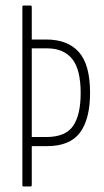

<svg xmlns="http://www.w3.org/2000/svg" viewBox="-20 -675 375 695"><path d="M65 0Q61 0 61 -5V-650Q61 -655 65 -655H90Q95 -655 95 -650V-532H147Q225 -532 265.5 -486.5Q306 -441 306 -339Q306 -244 269.5 -195Q233 -146 150 -146H95V-5Q95 0 90 0ZM95 -179H147Q217 -179 244.5 -219Q272 -259 272 -338Q272 -424 241 -462Q210 -500 150 -500H95Z"/></svg>

Font: Sofia Sans Extra Condensed ExtraLight
Style: Regular
Weight: 250
Designer: Botio Nikoltchev, Ani Petrova
Foundry: lettersoup
Version: Version 4.101